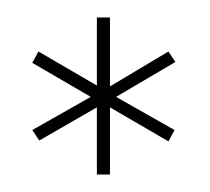

<svg xmlns="http://www.w3.org/2000/svg" viewBox="-20 -720 241 220"><path d="M24 -661 91 -622V-700H106V-621L173 -661L181 -649L113 -609L180 -571L173 -558L106 -597V-520H91V-597L25 -559L17 -571L84 -609L17 -648Z"/></svg>

Font: Dorsa
Style: Regular
Weight: 400
Version: Version 1.002